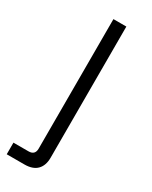

<svg xmlns="http://www.w3.org/2000/svg" viewBox="-192 -529 612 773"><g transform="rotate(30 114.0 -143.0)"><path d="M-10 200V146H60Q90 146 90 116V-486H150V124Q150 160 130.5 180Q111 200 72 200Z"/></g></svg>

Font: Space 7353
Style: Regular
Weight: 400
Designer: Christine Claussen + Ruben Lyon  (Space 7353)
Version: Version 1.000;FEAKit 1.0